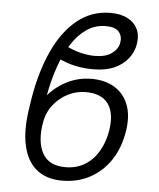

<svg xmlns="http://www.w3.org/2000/svg" viewBox="-54 -807 715 863"><g transform="rotate(5 303.5 -375.0)"><path d="M351.1 -457Q413.1 -457 456.3 -430.2Q499.5 -403.3 518.1 -353Q536.6 -302.7 524.4 -231.9Q512.2 -158.7 475.8 -104.2Q439.5 -49.8 383.8 -19.8Q328.1 10.3 257.8 10.3Q186.5 10.3 141.8 -26.6Q97.2 -63.5 82 -134.8Q66.9 -206.1 84 -309.6L90.3 -350.6Q110.8 -471.2 153.6 -563.5Q196.3 -655.8 261 -707.8Q325.7 -759.8 410.6 -759.8Q455.1 -759.8 486.3 -744.1Q517.6 -728.5 532 -699.5Q546.4 -670.4 539.6 -629.4Q534.2 -595.2 511.5 -565.7Q488.8 -536.1 449.7 -518.3Q410.6 -500.5 354.5 -500.5Q316.9 -500 275.9 -508.1Q234.9 -516.1 192.9 -537.1L224.1 -594.2Q260.7 -576.7 293.5 -568.8Q326.2 -561 355.5 -561Q404.8 -561 432.4 -581.3Q460 -601.6 464.8 -629.4Q470.2 -657.7 454.1 -678.2Q438 -698.7 393.6 -698.7Q347.2 -698.7 309.1 -673.3Q271 -647.9 241.5 -602.5Q211.9 -557.1 190.7 -496.6Q169.4 -436 156.7 -365.7Q192.9 -407.7 243.2 -432.4Q293.5 -457 351.1 -457ZM330.1 -395.5Q289.1 -395.5 250.7 -376.5Q212.4 -357.4 185.1 -322.8Q157.7 -288.1 149.9 -240.2Q135.7 -154.8 164.3 -103Q192.9 -51.3 267.6 -51.3Q317.4 -51.3 355 -74.2Q392.6 -97.2 416.7 -137.9Q440.9 -178.7 449.7 -231.9Q462.4 -310.1 432.1 -352.8Q401.9 -395.5 330.1 -395.5Z"/></g></svg>

Font: Inter 16pt Light
Style: Italic
Weight: 300
Italic angle: -9.3988°
Version: Version 4.001;git-66647c0bb